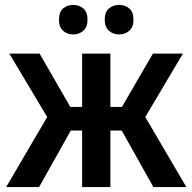

<svg xmlns="http://www.w3.org/2000/svg" viewBox="-20 -761 783 781"><path d="M5 0 172 -285 18 -543H141L266 -326H314V-543H429V-326H476L602 -543H724L571 -285L738 0H604L475 -230H429V0H314V-230H268L139 0ZM220 -681Q220 -712 236.5 -726.5Q253 -741 278 -741Q302 -741 319 -726.5Q336 -712 336 -681Q336 -651 319 -636Q302 -621 278 -621Q253 -621 236.5 -636Q220 -651 220 -681ZM406 -681Q406 -712 423 -726.5Q440 -741 465 -741Q489 -741 506 -726.5Q523 -712 523 -681Q523 -651 506 -636Q489 -621 465 -621Q440 -621 423 -636Q406 -651 406 -681Z"/></svg>

Font: Noto Sans SemiCondensed SemiBold
Style: Regular
Weight: 600
Width: 4
Designer: Monotype Design Team
Foundry: Monotype Imaging Inc.
Version: Version 2.013; ttfautohint (v1.8.4.7-5d5b)